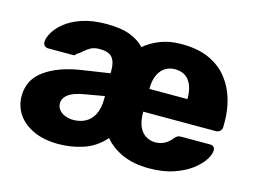

<svg xmlns="http://www.w3.org/2000/svg" viewBox="-79 -664 1073 807"><g transform="rotate(15 457.5 -260.0)"><path d="M227.6 10Q165.3 10 120.1 -10.6Q74.9 -31.2 50.8 -66.3Q26.8 -101.4 26.8 -145.2Q26.8 -216.4 84.6 -258.2Q142.4 -300.1 237.9 -315.2L363.4 -334.1V-348Q363.4 -384.1 348.1 -402.4Q332.8 -420.8 293.6 -420.8Q269.1 -420.8 253.7 -412Q238.4 -403.3 226.9 -392.4Q215.5 -381.6 203.2 -375.3Q201.1 -370.8 198.7 -369.1Q196.4 -367.4 192.4 -367.4H82.8Q73.1 -367.4 66.9 -373.6Q60.8 -379.8 60.8 -389.4Q60.8 -406.5 74.1 -430.3Q87.4 -454.1 115.3 -476.8Q143.2 -499.5 187.8 -514.8Q232.4 -530 294.9 -530Q358.4 -530 397.9 -514.5Q437.4 -499 459.7 -473.9Q489.5 -499.1 529.5 -514.6Q569.5 -530 620.6 -530Q693.1 -530 742.5 -507Q791.9 -484 822 -445.2Q852.1 -406.5 865.7 -359.2Q879.4 -311.9 879.4 -263.3V-238.9Q879.4 -228.3 871.9 -221Q864.5 -213.8 853.9 -213.8H537.9V-206.9Q538.6 -170 549.6 -146.9Q560.6 -123.9 579.4 -113.1Q598.1 -102.4 619.6 -102.4Q639.9 -102.4 657.9 -111.3Q675.9 -120.2 689.9 -138Q698.5 -148.1 704.3 -150.8Q710.1 -153.5 721.8 -153.5H844.4Q866 -153.5 866 -132.2Q866 -116.2 851 -92.2Q836 -68.1 805.5 -44.8Q775 -21.5 729.1 -5.7Q683.1 10 620.9 10Q555.4 10 507.1 -11.3Q458.7 -32.6 427.6 -69.4Q388 -24.4 335.4 -7.2Q282.9 10 227.6 10ZM262 -104.2Q291.7 -104.2 315.1 -116.7Q338.4 -129.2 351.8 -155.7Q365.3 -182.2 365.3 -222.1V-235.5L280 -220.6Q233 -212.8 211.6 -196.4Q190.2 -180 190.2 -157.7Q190.2 -141 200.2 -129.1Q210.1 -117.1 226.5 -110.7Q242.9 -104.2 262 -104.2ZM537.9 -312.9H703.4V-316.9Q703.4 -364.8 682.8 -392.8Q662.1 -420.8 620.6 -420.8Q598.2 -420.8 579.7 -409.6Q561.1 -398.4 549.9 -375.6Q538.6 -352.9 537.9 -316.9Z"/></g></svg>

Font: Rubik Light
Style: Regular
Weight: 300
Designer: Hubert and Fischer
Foundry: Hubert and Fischer
Version: Version 2.300;gftools[0.9.30]